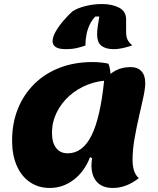

<svg xmlns="http://www.w3.org/2000/svg" viewBox="-20 -908 786 953"><path d="M227 25Q171 25 128.5 -4Q86 -33 63 -86Q40 -139 40 -210Q40 -297 69 -368.5Q98 -440 151 -492Q204 -544 277 -572Q350 -600 439 -600Q481 -600 518 -592Q524 -579 527 -557Q530 -535 530 -509Q470 -509 417 -488.5Q364 -468 324 -432Q284 -396 261 -349Q238 -302 238 -249Q238 -200 258.5 -173.5Q279 -147 316 -147Q390 -147 434 -235Q478 -323 497 -509Q524 -543 556 -559Q588 -575 628 -575Q663 -575 682 -554.5Q701 -534 701 -496Q701 -470 691.5 -425.5Q682 -381 669.5 -327.5Q657 -274 647.5 -218.5Q638 -163 638 -115Q638 -50 669 -24Q639 0 606.5 12.5Q574 25 540 25Q489 25 461.5 -4.5Q434 -34 434 -87Q434 -95 435 -104Q436 -113 437 -123L427 -128Q399 -56 345.5 -15.5Q292 25 227 25ZM308 -664Q271 -664 256 -675Q241 -686 241 -703Q241 -725 257 -752.5Q273 -780 296 -806.5Q319 -833 339 -851Q364 -868 404.5 -878Q445 -888 486 -888Q536 -888 571 -870Q606 -852 606 -811V-748Q606 -723 615 -707.5Q624 -692 637 -683Q618 -676 593 -670Q568 -664 543 -664Q507 -664 484.5 -680Q462 -696 462 -739Q462 -756 465.5 -779.5Q469 -803 473 -826H453Q435 -807 424.5 -784Q414 -761 409 -735.5Q404 -710 404 -682Q385 -675 361 -669.5Q337 -664 308 -664Z"/></svg>

Font: Lemonada
Style: Regular
Weight: 400
Designer: Mohamed Gaber (Arabic), Eduardo Tunni (Latin)
Foundry: Kief Type Foundry
Version: Version 4.005